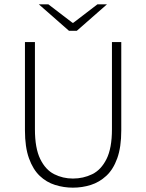

<svg xmlns="http://www.w3.org/2000/svg" viewBox="-20 -853 674 885"><path d="M316 12Q274 12 234 -0.5Q194 -13 163 -42.5Q132 -72 113.5 -123.5Q95 -175 95 -252V-659H141V-257Q141 -170 165.5 -120Q190 -70 230 -50Q270 -30 316 -30Q364 -30 405 -50Q446 -70 471 -120Q496 -170 496 -257V-659H539V-252Q539 -175 520.5 -123.5Q502 -72 470 -42.5Q438 -13 398.5 -0.5Q359 12 316 12ZM298 -711 159 -833H203L314 -748H318L429 -833H473L334 -711Z"/></svg>

Font: Source Sans 3 Light
Style: Regular
Weight: 300
Designer: Paul D. Hunt
Foundry: Adobe
Version: Version 3.052;hotconv 1.1.0;makeotfexe 2.6.0